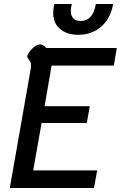

<svg xmlns="http://www.w3.org/2000/svg" viewBox="-20 -940 604 960"><path d="M134 -598Q135 -604 135 -613Q135 -624 131.5 -631Q128 -638 122 -645.5Q116 -653 116 -658Q116 -663 119 -667Q127 -684 145.5 -701Q164 -718 181 -718Q198 -718 211 -700H564L549 -612H238L203 -409H429L414 -325H188L146 -88H466L450 0H29ZM246 -876Q246 -894 250 -911L252 -920H339L337 -910Q334 -897 334 -885Q334 -861 347 -848Q360 -835 384 -835Q413 -835 431.5 -854.5Q450 -874 457 -910L459 -920H546L544 -911Q529 -841 482 -803.5Q435 -766 371 -766Q316 -766 281 -794.5Q246 -823 246 -876Z"/></svg>

Font: Niramit Medium
Style: Italic
Weight: 500
Italic angle: -10°
Designer: Katatrad Aksorn Co.,Ltd.
Foundry: Cadson Demak Co.,Ltd.
Version: Version 1.000; ttfautohint (v1.6)